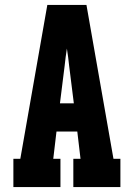

<svg xmlns="http://www.w3.org/2000/svg" viewBox="-20 -755 540 775"><path d="M34 0V-114H62L128 -490L171 -735H329L415 -245L438 -114H466V0H276V-114H305L292 -224H208L195 -114H224V0ZM222 -338H278L259 -490Q257 -507 255 -524.5Q253 -542 250 -559Q247 -542 245 -524.5Q243 -507 241 -490Z"/></svg>

Font: Iosevka Slab Heavy
Style: Regular
Weight: 900
Monospace: yes
Designer: Belleve Invis
Foundry: Belleve Invis
Version: Version 11.1.0; ttfautohint (v1.8.3)